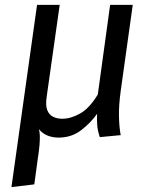

<svg xmlns="http://www.w3.org/2000/svg" viewBox="-20 -547 622 780"><path d="M519.3 -527.1 470.3 -177.1Q462.3 -118 463.3 -74Q464.3 -30 470.3 2L385.4 10.1Q376.4 -17.8 374.9 -38.8Q373.4 -59.7 374.4 -84.7Q349.4 -48.7 310.1 -18.4Q270.8 12 218 12Q193 12 172.6 3.5Q152.2 -5 138.3 -21.9Q141.3 -10.8 141.8 5.7Q142.3 22.2 140.3 44.7Q138.3 67.2 133.3 99.2L119.3 202L26.5 213.1L130.5 -527.1H222.5L169.5 -153.1Q164.5 -119.3 172 -99.9Q179.4 -80.5 195.8 -72.6Q212.2 -64.6 233.1 -64.6Q267.9 -64.6 305.7 -86Q343.5 -107.4 377.3 -163.1L427.4 -527.1Z"/></svg>

Font: Fira Sans Variable
Style: Italic
Weight: 397
Italic angle: -8°
Designer: Carrois Corporate & Edenspiekermann AG
Foundry: Carrois Corporate GbR & Edenspiekermann AG
Version: Version 4.202